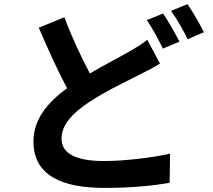

<svg xmlns="http://www.w3.org/2000/svg" viewBox="-20 -863 1040 936"><path d="M698 -669C672 -648 644 -631 607 -610C561 -583 491 -548 418 -505C378 -581 332 -676 294 -779L169 -728C214 -623 262 -517 307 -433C212 -363 143 -282 143 -173C143 -2 292 53 489 53C618 53 723 43 807 28L809 -114C721 -94 587 -78 486 -78C348 -78 280 -116 280 -187C280 -256 335 -313 417 -367C508 -426 601 -468 662 -500C699 -518 730 -535 760 -553ZM696 -765C723 -726 754 -667 774 -626L855 -660C836 -697 800 -761 775 -797ZM814 -810C842 -772 874 -714 895 -672L974 -706C957 -741 920 -805 894 -843Z"/></svg>

Font: Genne Gothic Bold
Style: Regular
Weight: 700
Designer: Ryoko NISHIZUKA (kana & ideographs); Paul D. Hunt (Latin, Greek & Cyrillic); Wenlong ZHANG (bopomofo); Sandoll Communica
Foundry: Adobe Systems Incorporated
Version: Version 1.004;PS 1.004;hotconv 16.6.51;makeotf.lib2.5.65220